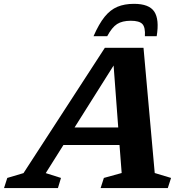

<svg xmlns="http://www.w3.org/2000/svg" viewBox="-84 -956 948 976"><path d="M702.5 -76.5 785.5 -51.5 769 0H427.5L444 -51.5L534.5 -76.5L523.5 -219H238.5L148.5 -76L226 -51.5L210.5 0H-63.5L-47 -51.5L35.5 -76L449 -713H645.5ZM295 -308H517L493.5 -623ZM581 -850.5Q537.5 -850.5 511.2 -833.8Q485 -817 461 -772H391.5Q419 -835 448 -870.8Q477 -906.5 513 -921.5Q549 -936.5 597 -936.5Q674 -936.5 700.2 -897Q726.5 -857.5 712.5 -772H652.5Q655.5 -817 639.8 -833.8Q624 -850.5 581 -850.5Z"/></svg>

Font: Newsreader 6pt SemiBold
Style: Italic
Weight: 600
Italic angle: -17°
Designer: Hugues Gentile
Foundry: Production Type
Version: Version 1.003; ttfautohint (v1.8.3)